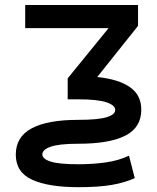

<svg xmlns="http://www.w3.org/2000/svg" viewBox="-20 -528 636 777"><path d="M297.4 53.7Q219.2 53.7 185.3 65.7Q151.4 77.6 151.4 96.7Q151.4 115.2 185.3 126Q219.2 136.7 297.4 136.7Q354.5 136.7 407 129.4Q459.5 122.1 502 102.1L525.4 192.9Q484.4 211.4 431.2 220.5Q377.9 229.5 297.4 229.5Q176.8 229.5 110.4 199.5Q43.9 169.4 43.9 97.7Q43.9 25.9 107.9 -8.5Q171.9 -43 297.4 -43Q375.5 -43 410.9 -53.5Q446.3 -64 446.3 -83Q446.3 -102.1 410.9 -114Q375.5 -126 297.4 -126H253.9V-210.9L419.4 -414.1H82V-507.8H538.6V-423.3L373.5 -216.3Q459.5 -207.5 505.6 -175.5Q551.8 -143.6 551.8 -84Q551.8 -12.2 487.5 20.8Q423.3 53.7 297.4 53.7Z"/></svg>

Font: Giphurs Medium
Style: Regular
Weight: 500
Version: Version 0.920; ttfautohint (v1.8.4.7-5d5b)